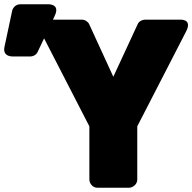

<svg xmlns="http://www.w3.org/2000/svg" viewBox="-172 -840 900 898"><path d="M358 -481 245 -727C240 -738 226 -748 211 -748H50C-18 -748 17 -694 17 -694L246 -249V0C246 16 260 38 283 38H432C448 38 470 23 470 0V-249L699 -694C730 -755 666 -748 666 -748H506C494 -748 478 -741 472 -727ZM-78 -820C-95 -820 -111 -807 -115 -790L-151 -621C-160 -579 -124 -576 -114 -576H-30C-16 -576 -2 -584 4 -597L84 -766C112 -825 50 -820 50 -820Z"/></svg>

Font: Asimov Print
Style: E
Weight: 500
Designer: Google
Version: Version 2.000980; 2014